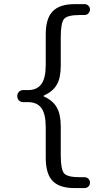

<svg xmlns="http://www.w3.org/2000/svg" viewBox="-20 -790 540 949"><path d="M94.7 -285.2Q82 -285.2 73.7 -293.5Q65.4 -301.8 65.4 -314.9Q65.4 -328.1 73.7 -336.4Q82 -344.7 94.7 -344.7H118.2Q163.1 -344.7 184.6 -374.5Q206.1 -404.3 206.1 -469.7V-620.1Q206.1 -699.2 240.7 -734.4Q275.4 -769.5 347.7 -769.5H398.4Q409.2 -769.5 417 -761.7Q424.8 -753.9 424.8 -743.2Q424.8 -732.4 417 -724.1Q409.2 -715.8 398.4 -715.8H375Q313.5 -715.8 296.9 -696.8Q280.3 -677.7 280.3 -606.4V-464.8Q280.3 -404.3 260.3 -370.6Q240.2 -336.9 196.3 -317.4Q195.3 -317.4 195.3 -315.4Q195.3 -313.5 196.3 -313.5Q240.2 -293.9 260.3 -259.8Q280.3 -225.6 280.3 -165V-24.4Q280.3 47.9 296.9 66.9Q313.5 85.9 375 85.9H398.4Q409.2 85.9 417 93.8Q424.8 101.6 424.8 112.8Q424.8 124 417 131.8Q409.2 139.6 398.4 139.6H347.7Q274.4 139.6 240.2 104.5Q206.1 69.3 206.1 -9.8V-160.2Q206.1 -226.6 184.6 -255.9Q163.1 -285.2 118.2 -285.2Z"/></svg>

Font: Rounded-X Mgen+ 1mn regular
Style: Regular
Weight: 400
Designer: [Source Han Sans]
Ryoko NISHIZUKA  (kana & ideographs); Paul D. Hunt (Latin, Greek & Cyrillic); Wenlong ZHANG  (bopomofo
Version: Version 1.059.20150602